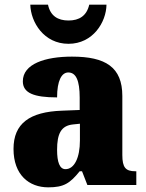

<svg xmlns="http://www.w3.org/2000/svg" viewBox="-20 -794 628 824"><path d="M274 -606C379 -606 436 -699 437 -774H363C352 -726 320 -706 274 -706C228 -706 196 -726 186 -774H110C112 -699 168 -606 274 -606ZM187 10C254 10 280 -7 322 -59H332L355 0H565V-59H561C519 -59 505 -75 505 -129V-382C505 -506 433 -551 289 -551C174 -551 78 -520 78 -445C78 -395 125 -376 225 -376C225 -447 244 -483 273 -483C306 -483 322 -449 322 -375V-322L246 -319C107 -314 38 -264 38 -155C38 -43 105 10 187 10ZM261 -68C236 -68 225 -98 225 -151C225 -220 242 -255 294 -260L323 -263V-191C323 -117 299 -68 261 -68Z"/></svg>

Font: Noto Serif Georgian SemiCondensed Black
Style: Regular
Weight: 900
Width: 4
Designer: Monotype Design Team, Akaki Razmadze
Foundry: Google LLC
Version: Version 2.003